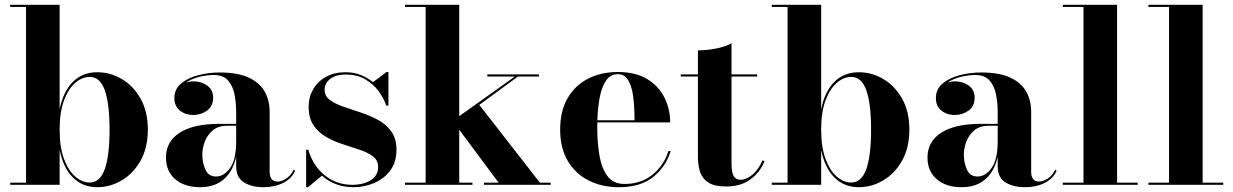

<svg xmlns="http://www.w3.org/2000/svg" viewBox="-20 -770 5139 800"><path d="M88.5 -741H22.5V-750H228.5V-314.5Q243 -388 283.2 -428.5Q323.5 -469 385.5 -469Q439.5 -469 487.8 -440.5Q536 -412 566 -358.5Q596 -305 596 -230Q596 -155 566 -101.2Q536 -47.5 487.8 -18.8Q439.5 10 385.5 10Q323.5 10 283.2 -31Q243 -72 228.5 -145.5V0H22.5V-9H88.5ZM228.5 -230Q228.5 -156.5 246.8 -107.5Q265 -58.5 293.8 -34Q322.5 -9.5 353.5 -9.5Q397 -9.5 416.8 -66Q436.5 -122.5 436.5 -230Q436.5 -337.5 416.8 -393.5Q397 -449.5 353.5 -449.5Q322.5 -449.5 293.8 -425Q265 -400.5 246.8 -351.8Q228.5 -303 228.5 -230Z M893.5 -254H964V-304.5Q964 -340.5 957.2 -375.8Q950.5 -411 930.5 -434.2Q910.5 -457.5 870.5 -457.5Q843 -457.5 810.8 -449.8Q778.5 -442 754.5 -425.5Q769.5 -431 786 -431Q818.5 -431 843.2 -413.5Q868 -396 868 -363Q868 -327.5 842.8 -309.2Q817.5 -291 786 -291Q751.5 -291 729 -309.8Q706.5 -328.5 706.5 -361Q706.5 -398.5 734.5 -422Q762.5 -445.5 806 -456.8Q849.5 -468 895 -468Q971 -468 1016.8 -446.5Q1062.5 -425 1083 -388.2Q1103.5 -351.5 1103.5 -304.5V-53Q1103.5 -36.5 1111 -25Q1118.5 -13.5 1138 -13.5Q1152 -13.5 1171.8 -25.5Q1191.5 -37.5 1204 -63.5L1209.5 -58Q1195 -25.5 1159.8 -7.8Q1124.5 10 1077.5 10Q1029 10 996.5 -10Q964 -30 964 -78V-117Q951 -57 913 -23.5Q875 10 814 10Q749 10 710.2 -23.2Q671.5 -56.5 671.5 -113.5Q671.5 -180.5 729.2 -217.2Q787 -254 893.5 -254ZM880 -34.5Q913 -34.5 938.5 -69.8Q964 -105 964 -181V-246H927Q889 -246 866.2 -226.5Q843.5 -207 833.2 -179.5Q823 -152 823 -127Q823 -91.5 836 -63Q849 -34.5 880 -34.5Z M1263.5 10H1255.5V-146H1264.5Q1284.5 -79 1333.2 -39.5Q1382 0 1448 0Q1494.5 0 1525 -19.2Q1555.5 -38.5 1555.5 -74.5Q1555.5 -101.5 1534.8 -117.8Q1514 -134 1481 -145.2Q1448 -156.5 1410.8 -168.2Q1373.5 -180 1340.5 -198.5Q1307.5 -217 1286.8 -247.2Q1266 -277.5 1266 -326Q1266 -365.5 1284.8 -398Q1303.5 -430.5 1338 -449.8Q1372.5 -469 1420 -469Q1455 -469 1483.5 -457.5Q1512 -446 1534 -427.5L1590.5 -470H1598.5V-330H1589.5Q1579 -361 1557 -390.8Q1535 -420.5 1501 -440Q1467 -459.5 1420.5 -459.5Q1381 -459.5 1356.8 -441.8Q1332.5 -424 1332.5 -396Q1332.5 -370 1354.2 -353.8Q1376 -337.5 1410 -325.8Q1444 -314 1482.2 -301.5Q1520.5 -289 1554.8 -270.5Q1589 -252 1610.5 -222.2Q1632 -192.5 1632 -146.5Q1632 -94.5 1606.2 -59.8Q1580.5 -25 1539.2 -7.5Q1498 10 1452.5 10Q1413.5 10 1380.2 -2.5Q1347 -15 1321.5 -38Z M1667.5 -9H1753.5V-741H1667.5V-750H1893.5V-286L2125 -451H2010.5V-460H2225.5V-451H2138L1977 -333L2229.5 -9H2274.5V0H1996.5V-9H2057.5L1893.5 -229.5V-9H1948.5V0H1667.5Z M2774.5 -140.5Q2755 -76 2702 -33Q2649 10 2558.5 10Q2488 10 2433 -17.8Q2378 -45.5 2346 -99Q2314 -152.5 2314 -230Q2314 -307.5 2345 -361Q2376 -414.5 2430.2 -442.2Q2484.5 -470 2554.5 -470Q2629 -470 2677.2 -440.2Q2725.5 -410.5 2749 -362.5Q2772.5 -314.5 2772.5 -260H2469Q2468.5 -250 2468.5 -240Q2468.5 -175.5 2477.8 -121.8Q2487 -68 2511.5 -35.8Q2536 -3.5 2582.5 -3.5Q2651 -3.5 2698.8 -42.2Q2746.5 -81 2765 -140.5ZM2554.5 -461Q2523.5 -461 2505.2 -434.2Q2487 -407.5 2478.8 -363.8Q2470.5 -320 2469 -269H2624Q2624 -300.5 2621.8 -334.2Q2619.5 -368 2612.8 -396.8Q2606 -425.5 2592.2 -443.2Q2578.5 -461 2554.5 -461Z M3165.5 -98.5Q3147 -52 3106.8 -22.5Q3066.5 7 3005.5 7Q2957 7 2931.8 -9.2Q2906.5 -25.5 2897.2 -53.2Q2888 -81 2888 -116V-451H2816.5V-460H2888V-560Q2922 -560 2962 -567.5Q3002 -575 3028 -590V-460H3135V-451H3028V-89.5Q3028 -52 3037 -36.5Q3046 -21 3066.5 -21Q3090 -21 3115.5 -42.5Q3141 -64 3157 -102Z M3261.5 -741H3195.5V-750H3401.5V-314.5Q3416 -388 3456.2 -428.5Q3496.5 -469 3558.5 -469Q3612.5 -469 3660.8 -440.5Q3709 -412 3739 -358.5Q3769 -305 3769 -230Q3769 -155 3739 -101.2Q3709 -47.5 3660.8 -18.8Q3612.5 10 3558.5 10Q3496.5 10 3456.2 -31Q3416 -72 3401.5 -145.5V0H3195.5V-9H3261.5ZM3401.5 -230Q3401.5 -156.5 3419.8 -107.5Q3438 -58.5 3466.8 -34Q3495.5 -9.5 3526.5 -9.5Q3570 -9.5 3589.8 -66Q3609.5 -122.5 3609.5 -230Q3609.5 -337.5 3589.8 -393.5Q3570 -449.5 3526.5 -449.5Q3495.5 -449.5 3466.8 -425Q3438 -400.5 3419.8 -351.8Q3401.5 -303 3401.5 -230Z M4066.5 -254H4137V-304.5Q4137 -340.5 4130.2 -375.8Q4123.5 -411 4103.5 -434.2Q4083.5 -457.5 4043.5 -457.5Q4016 -457.5 3983.8 -449.8Q3951.5 -442 3927.5 -425.5Q3942.5 -431 3959 -431Q3991.5 -431 4016.2 -413.5Q4041 -396 4041 -363Q4041 -327.5 4015.8 -309.2Q3990.5 -291 3959 -291Q3924.5 -291 3902 -309.8Q3879.5 -328.5 3879.5 -361Q3879.5 -398.5 3907.5 -422Q3935.5 -445.5 3979 -456.8Q4022.5 -468 4068 -468Q4144 -468 4189.8 -446.5Q4235.5 -425 4256 -388.2Q4276.5 -351.5 4276.5 -304.5V-53Q4276.5 -36.5 4284 -25Q4291.5 -13.5 4311 -13.5Q4325 -13.5 4344.8 -25.5Q4364.5 -37.5 4377 -63.5L4382.5 -58Q4368 -25.5 4332.8 -7.8Q4297.5 10 4250.5 10Q4202 10 4169.5 -10Q4137 -30 4137 -78V-117Q4124 -57 4086 -23.5Q4048 10 3987 10Q3922 10 3883.2 -23.2Q3844.5 -56.5 3844.5 -113.5Q3844.5 -180.5 3902.2 -217.2Q3960 -254 4066.5 -254ZM4053 -34.5Q4086 -34.5 4111.5 -69.8Q4137 -105 4137 -181V-246H4100Q4062 -246 4039.2 -226.5Q4016.5 -207 4006.2 -179.5Q3996 -152 3996 -127Q3996 -91.5 4009 -63Q4022 -34.5 4053 -34.5Z M4408.5 -9H4494.5V-741H4408.5V-750H4634.5V-9H4720.5V0H4408.5Z M4765 -9H4851V-741H4765V-750H4991V-9H5077V0H4765Z"/></svg>

Font: Bodoni* 24pt
Style: Bold
Weight: 700
Version: Version 2.3